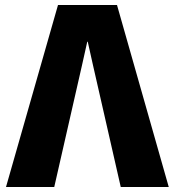

<svg xmlns="http://www.w3.org/2000/svg" viewBox="-20 -748 699 768"><path d="M212 -728H448L655 0H463L352 -487L331 -581H329L308 -487L197 0H4Z"/></svg>

Font: Murecho ExtraBold
Style: Regular
Weight: 800
Designer: Neil Summerour
Foundry: Positype
Version: Version 1.010; ttfautohint (v1.8.3)